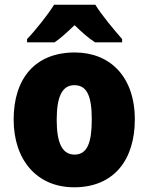

<svg xmlns="http://www.w3.org/2000/svg" viewBox="-20 -786 633 816"><path d="M385 -766H210C184 -724 129 -655 95 -620V-606H212C240 -625 264 -648 297 -679C329 -648 355 -625 384 -606H499V-620C463 -661 413 -721 385 -766ZM553 -278C553 -461 447 -563 298 -563C129 -563 38 -452 38 -278C38 -107 136 10 295 10C466 10 553 -109 553 -278ZM221 -277C221 -375 244 -424 296 -424C351 -424 370 -375 370 -278C370 -180 351 -129 297 -129C243 -129 221 -181 221 -277Z"/></svg>

Font: Noto Sans Telugu SemiCondensed Black
Style: Regular
Weight: 900
Width: 4
Designer: Jelle Bosma - Monotype Design Team
Foundry: Monotype Imaging Inc.
Version: Version 2.005